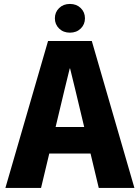

<svg xmlns="http://www.w3.org/2000/svg" viewBox="-20 -931 692 951"><path d="M218 -728H434.7L645.8 0H469.2L353 -486.3L327.2 -591.8H325.3L299.5 -486.3L183.3 0H6.7ZM243.8 -301.8H409.5L438.2 -170.5H214.5ZM326.3 -769.2Q293.7 -769.2 272.8 -789.7Q251.8 -810.2 251.8 -840.3Q251.8 -870.5 272.8 -891Q293.7 -911.5 326.3 -911.5Q359 -911.5 379.9 -891Q400.8 -870.5 400.8 -840.3Q400.8 -810.2 379.9 -789.7Q359 -769.2 326.3 -769.2Z"/></svg>

Font: Murecho Thin
Style: Regular
Weight: 100
Designer: Neil Summerour
Foundry: Positype
Version: Version 1.010